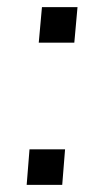

<svg xmlns="http://www.w3.org/2000/svg" viewBox="-20 -520 270 540"><path d="M55 0 63 -100H163L155 0ZM89 -400 98 -500H198L189 -400Z"/></svg>

Font: Share
Style: Italic
Weight: 400
Version: Version 1.002